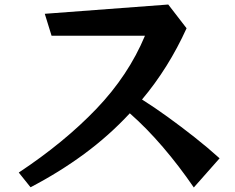

<svg xmlns="http://www.w3.org/2000/svg" viewBox="-20 -770 1040 849"><path d="M837 59Q772 -36 700 -120Q628 -204 554 -269Q462 -170 352 -89Q242 -8 115 58L63 -7Q265 -141 406.5 -289Q548 -437 621 -612H208L178 -709L724 -750L805 -645Q725 -469 608 -330Q662 -296 721.5 -253Q781 -210 840 -163.5Q899 -117 951 -70Z"/></svg>

Font: RocknRoll One
Style: Regular
Weight: 400
Designer: Fontworks Inc.
Foundry: Fontworks Inc.
Version: Version 1.100